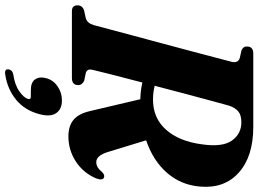

<svg xmlns="http://www.w3.org/2000/svg" viewBox="-156 -592 998 741"><g transform="rotate(90 342.5 -221.0)"><path d="M660 -93.5Q638.5 -43.5 594.5 -15Q550.5 13.5 497.5 13.5Q458.5 13.5 434.5 -5.8Q410.5 -25 400 -70.5L354.5 -264Q319 -265 290 -272Q273 -207.5 259.8 -155.8Q246.5 -104 242 -84Q238 -68.5 241.5 -62.2Q245 -56 253.5 -53.5L283 -47.5Q300 -39 300 -25Q300 0 272.5 0H16Q2 0 -3 -6Q-8 -12 -8 -21.5Q-8 -40 11.5 -47L41.5 -53.5Q61 -59 68.5 -84.5Q73.5 -103.5 84.5 -144.8Q95.5 -186 110 -240.2Q124.5 -294.5 140.2 -352.8Q156 -411 170.2 -465Q184.5 -519 195.2 -559.8Q206 -600.5 210.5 -618Q215.5 -641.5 195 -648L166 -654.5Q150.5 -661 151 -675Q150.5 -700 178.5 -700H461.5Q575 -700 637.5 -644.2Q700 -588.5 691.5 -494Q685.5 -421 638.5 -367Q591.5 -313 513 -286.5L557 -142.5Q571 -94 597 -94Q618 -94 635.5 -116.5Q646.5 -127.5 656 -124Q669.5 -119 660 -93.5ZM379 -605.5Q374 -588 362 -543.5Q350 -499 334.2 -440Q318.5 -381 302.5 -319.5Q327.5 -313 356.5 -313Q427 -313 472 -363.2Q517 -413.5 528.5 -502Q540 -581 514 -617.5Q488 -654 443.5 -654Q415 -654 400.8 -641.5Q386.5 -629 379 -605.5ZM320 158.5Q288.5 158.5 277.5 141.5Q266.5 124.5 273 100Q280 72.5 304.5 55.5Q329 38.5 359 38.5Q393 38.5 408.2 60.8Q423.5 83 412 125.5Q397.5 181.5 356.8 215Q316 248.5 261 257Q237.5 261.5 239 245Q239.5 239 244 233.8Q248.5 228.5 257.5 226.5Q299.5 220.5 324.5 202.5Q349.5 184.5 353.5 169Q356 158.5 344.5 158.5Z"/></g></svg>

Font: Fraunces 144pt S050
Style: Bold Italic
Weight: 700
Italic angle: -16°
Version: Version 1.000; ttfautohint (v1.8.3)